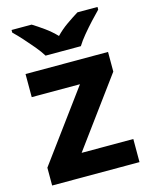

<svg xmlns="http://www.w3.org/2000/svg" viewBox="-115 -841 719 915"><g transform="rotate(-15 244.0 -383.0)"><path d="M458 0H27V-88L280 -432H42V-546H449V-449L203 -114H458ZM157 -606Q143 -629 120.5 -656Q98 -683 74.5 -709Q51 -735 32 -753V-766H131Q157 -750 187 -728.5Q217 -707 243 -680Q269 -707 300 -728.5Q331 -750 357 -766H456V-753Q438 -735 414 -709Q390 -683 367.5 -656Q345 -629 331 -606Z"/></g></svg>

Font: Noto Sans Gujarati
Style: Regular
Weight: 400
Designer: Jelle Bosma - Monotype Design Team, Universal Thirst
Foundry: Monotype Imaging Inc.
Version: Version 2.102